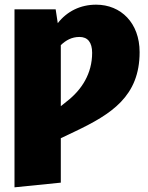

<svg xmlns="http://www.w3.org/2000/svg" viewBox="-20 -574 634 821"><path d="M391 -554C324 -554 267 -526 227 -475L218 -534H42V227L240 207V17L301 -12C456 -86 577 -162 577 -351C577 -476 497 -554 391 -554ZM265 -140 240 -120V-381C262 -402 287 -416 320 -416C355 -416 374 -393 374 -348C374 -260 330 -190 265 -140Z"/></svg>

Font: Fira Sans Heavy
Style: Regular
Weight: 900
Designer: bBox Type GmbH & Carrois Corporate GbR & Edenspiekermann AG
Foundry: bBox Type GmbH & Carrois Corporate GbR & Edenspiekermann AG
Version: Version 4.300;PS 004.300;hotconv 1.0.88;makeotf.lib2.5.64775